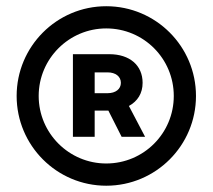

<svg xmlns="http://www.w3.org/2000/svg" viewBox="-20 -757 673 608"><path d="M316.4 -168.9C473.6 -168.9 600.6 -296.4 600.6 -453.1C600.6 -609.9 473.6 -737.3 316.4 -737.3C159.7 -737.3 32.7 -609.9 32.7 -453.1C32.7 -296.4 159.7 -168.9 316.4 -168.9ZM316.4 -239.3C198.7 -239.3 102.5 -335 102.5 -453.1C102.5 -571.3 198.7 -667 316.4 -667C435.1 -667 530.3 -571.3 530.3 -453.1C530.3 -335 435.1 -239.3 316.4 -239.3ZM323.2 -406.7 365.2 -323.7H439.5L388.2 -421.4C416 -436.5 431.6 -461.9 431.6 -494.6C431.6 -550.3 390.6 -585.4 326.2 -585.4H210.9V-323.7H279.8V-406.7H322.3C322.8 -406.7 323.2 -406.7 323.2 -406.7ZM320.8 -461.9H279.8V-527.8H320.8C346.2 -527.8 362.8 -514.6 362.8 -494.6C362.8 -475.1 346.2 -461.9 320.8 -461.9Z"/></svg>

Font: Inteeer Medium
Style: Regular
Weight: 500
Designer: Rasmus Andersson
Foundry: rsms
Version: Version 4.001;Glyphs 3.4 (3402)